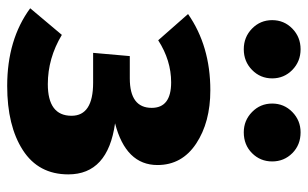

<svg xmlns="http://www.w3.org/2000/svg" viewBox="-181 -658 856 534"><g transform="rotate(90 247.0 -391.0)"><path d="M59.5 -776Q83 -799 117 -799Q151 -799 174.5 -776Q198 -753 198 -720Q198 -687 174.5 -664Q151 -641 117 -641Q83 -641 59.5 -664Q36 -687 36 -720Q36 -753 59.5 -776ZM348 -799Q383 -799 406 -776Q429 -753 429 -720Q429 -687 406 -664Q383 -641 348 -641Q315 -641 291.5 -664Q268 -687 268 -720Q268 -753 291.5 -776Q315 -799 348 -799ZM231 -548Q320 -548 379.5 -508.5Q439 -469 439 -401Q439 -313 323 -283Q465 -263 465 -153Q465 -70 397.5 -26.5Q330 17 219 17Q90 17 3 -47L77 -135Q142 -96 214 -96Q302 -96 302 -162Q302 -222 210 -222H127L136 -324H198Q280 -324 280 -385Q280 -439 209 -439Q148 -439 92 -403L19 -486Q108 -548 231 -548Z"/></g></svg>

Font: Fira Sans
Style: Bold
Weight: 700
Designer: bBox Type GmbH & Carrois Corporate GbR & Edenspiekermann AG
Foundry: bBox Type GmbH & Carrois Corporate GbR & Edenspiekermann AG
Version: Version 4.301;PS 004.301;hotconv 1.0.88;makeotf.lib2.5.64775